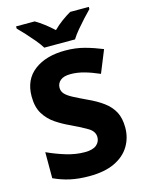

<svg xmlns="http://www.w3.org/2000/svg" viewBox="-137 -1012 836 1104"><g transform="rotate(-15 281.5 -460.5)"><path d="M526 -207Q526 -146 496 -96.5Q466 -47 406 -18.5Q346 10 255 10Q192 10 142 -1Q92 -12 45 -34V-189Q99 -164 155.5 -147Q212 -130 264 -130Q313 -130 335 -148.5Q357 -167 357 -195Q357 -229 322 -250.5Q287 -272 223 -302Q181 -321 141.5 -347.5Q102 -374 77 -414.5Q52 -455 52 -518Q52 -618 121.5 -671Q191 -724 306 -724Q368 -724 421 -709.5Q474 -695 525 -674L471 -541Q423 -562 381.5 -573.5Q340 -585 301 -585Q260 -585 240 -568Q220 -551 220 -525Q220 -504 234 -488.5Q248 -473 278 -457Q308 -441 357 -418Q410 -394 448 -366Q486 -338 506 -300.5Q526 -263 526 -207ZM195 -771Q181 -794 158.5 -821Q136 -848 112.5 -873.5Q89 -899 70 -918V-931H181Q208 -915 233.5 -895.5Q259 -876 286 -851Q311 -876 338.5 -896Q366 -916 392 -931H503V-918Q485 -900 461.5 -874.5Q438 -849 415 -821.5Q392 -794 378 -771Z"/></g></svg>

Font: Noto Sans Sinhala UI ExtraBold
Style: Regular
Weight: 800
Designer: Jelle Bosma - Monotype Design Team
Foundry: Monotype Imaging Inc.
Version: Version 2.006; ttfautohint (v1.8.4.7-5d5b)